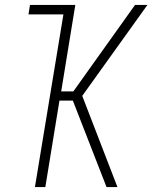

<svg xmlns="http://www.w3.org/2000/svg" viewBox="-20 -755 640 775"><path d="M410 0 274 -349H220L163 0H121L236 -697H95L101 -735H284L227 -386H276L525 -735H575L312 -368L454 0Z"/></svg>

Font: Iosevka Extralight Extended
Style: Italic
Weight: 200
Width: 7
Italic angle: -9°
Monospace: yes
Designer: Belleve Invis
Foundry: Belleve Invis
Version: Version 32.5.0; ttfautohint (v1.8.4)